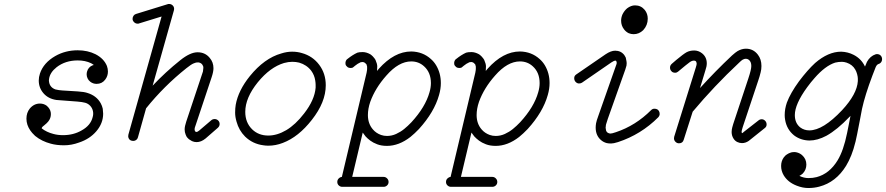

<svg xmlns="http://www.w3.org/2000/svg" viewBox="-20 -714 4458 966"><path d="M175 -309Q175 -326 181 -344Q199 -398 258 -432Q309 -461 371 -461Q421 -461 461 -441Q503 -419 518 -382Q523 -368 523 -354Q523 -331 509 -313Q493 -292 466 -292Q448 -292 434 -303Q425 -310 420.5 -320Q416 -330 416 -339Q416 -348 418 -354Q424 -376 445 -385Q448 -386 452 -387Q446 -392 438 -396Q409 -410 371 -410Q309 -410 265 -376Q232 -350 227 -318Q226 -314 226 -309L227 -301Q229 -288 237 -278.5Q245 -269 259 -264Q276 -260 292 -259L372 -254Q404 -252 421 -246Q466 -232 487 -194Q494 -181 497 -167L499 -142Q499 -94 465 -54Q432 -15 378 3Q340 17 302.5 17Q265 17 236 9Q190 -3 157 -30Q156 -31 155 -32Q154 -33 154 -33Q128 -57 118 -86Q113 -101 113 -117Q113 -147 130 -168Q151 -193 181 -193Q200 -193 215 -182L223 -174Q236 -159 236 -140Q236 -119 223 -103Q217 -95 202 -83Q194 -77 192 -74L190 -70Q190 -69 190 -68Q214 -49 249 -40Q271 -34 297 -34Q350 -34 391 -58Q436 -83 446 -124Q451 -140 447.5 -155.5Q444 -171 433.5 -182Q423 -193 408.5 -197Q394 -201 369 -203Q275 -210 264 -211Q223 -217 199 -244.5Q175 -272 175 -309Z M672 -595Q662 -595 654.5 -602.5Q647 -610 647 -619Q647 -628 652 -635Q657 -642 665 -644Q825 -694 827 -694Q829 -694 831 -694Q841 -694 848.5 -687Q856 -680 856 -669L855 -662L748 -283Q813 -352 887 -411Q937 -451 974 -451Q1012 -451 1035 -423Q1054 -401 1054 -371Q1054 -353 1045 -326L965 -86Q959 -70 959 -65Q959 -50 969 -50Q973 -50 982 -57L1043 -109Q1050 -115 1060 -115Q1070 -115 1077.5 -108Q1085 -101 1085 -90Q1085 -79 1076 -71Q1017 -20 1014 -17Q992 1 969 1Q957 1 946 -4Q935 -10 930.5 -13.5Q926 -17 924 -20Q920 -24 918 -28L914 -37Q909 -49 909 -63Q909 -78 917 -102Q999 -349 1001 -354Q1002 -361 1003 -371Q1003 -375 1003 -378L1000 -385Q996 -394 986 -398Q981 -400 977 -400Q973 -400 968.5 -399.5Q964 -399 953 -394.5Q942 -390 918 -371Q805 -281 715 -169L674 -23Q672 -15 665.5 -10Q659 -5 651 -5Q643 -5 637 -8Q631 -11 628 -17Q625 -23 625 -28.5Q625 -34 626 -37L793 -631Q678 -595 676 -595Q674 -595 672 -595Z M1330 19Q1317 19 1305 17Q1251 10 1213 -27Q1182 -58 1170 -102Q1163 -126 1163 -147.5Q1163 -169 1166 -187Q1179 -259 1237 -331Q1310 -421 1395 -445Q1423 -454 1449.5 -454Q1476 -454 1499 -447Q1553 -432 1586 -388Q1619 -344 1619 -285Q1619 -200 1549 -111Q1482 -25 1403 5Q1367 19 1330 19ZM1568 -273Q1568 -279 1568 -287.5Q1568 -296 1566 -309Q1562 -336 1546 -358Q1523 -388 1485 -399Q1469 -403 1450 -403Q1431 -403 1409 -397Q1339 -376 1277 -300Q1214 -222 1214 -151Q1214 -97 1249 -63Q1281 -32 1330 -32Q1374 -32 1420 -59Q1467 -87 1510 -143Q1563 -211 1568 -273Z M2174 -386Q2198 -346 2198 -296Q2198 -267 2189 -236Q2165 -150 2088 -65Q2066 -42 2045 -25Q1987 20 1927 20Q1899 20 1878 12Q1857 4 1843 -6.5Q1829 -17 1819 -28Q1811 -38 1805 -47Q1778 64 1752 176H1910Q1920 176 1927.5 183.5Q1935 191 1935 201.5Q1935 212 1927.5 219Q1920 226 1910 226H1702Q1692 226 1684.5 219Q1677 212 1677 201.5Q1677 191 1684 184Q1691 177 1700 176Q1824 -345 1824.5 -348.5Q1825 -352 1825.5 -355Q1826 -358 1826.5 -361Q1827 -364 1827 -367Q1827 -373 1827 -379Q1826 -384 1824 -390Q1820 -394 1816 -398Q1809 -402 1805 -402Q1800 -402 1795 -401Q1779 -394 1766 -383L1760 -378Q1758 -376 1755 -374Q1750 -372 1744 -372Q1744 -372 1743 -372Q1735 -372 1729 -376Q1725 -379 1722 -383Q1720 -385 1719 -388Q1718 -392 1718 -396Q1718 -407 1725 -415Q1725 -415 1725 -415Q1727 -416 1729 -418Q1754 -438 1778 -449Q1787 -452 1805 -452Q1823 -452 1843 -441Q1849 -437 1856 -430Q1866 -419 1869 -413Q1878 -393 1878 -380Q1878 -369 1877 -357Q1881 -363 1886 -368Q1964 -455 2049 -455Q2107 -454 2148 -417Q2163 -404 2174 -386ZM1924 -334Q1868 -271 1843 -202Q1831 -167 1831 -135Q1831 -92 1856 -63Q1872 -44 1897 -35Q1911 -30 1927 -30Q1951 -30 1973 -40Q1995 -50 2013.5 -65Q2032 -80 2050 -99Q2120 -175 2141 -250Q2148 -274 2148 -296Q2148 -349 2114 -380Q2087 -405 2049 -405Q1986 -405 1924 -334Z M2721 -386Q2745 -346 2745 -296Q2745 -267 2736 -236Q2712 -150 2635 -65Q2613 -42 2592 -25Q2534 20 2474 20Q2446 20 2425 12Q2404 4 2390 -6.5Q2376 -17 2366 -28Q2358 -38 2352 -47Q2325 64 2299 176H2457Q2467 176 2474.5 183.5Q2482 191 2482 201.5Q2482 212 2474.5 219Q2467 226 2457 226H2249Q2239 226 2231.5 219Q2224 212 2224 201.5Q2224 191 2231 184Q2238 177 2247 176Q2371 -345 2371.5 -348.5Q2372 -352 2372.5 -355Q2373 -358 2373.5 -361Q2374 -364 2374 -367Q2374 -373 2374 -379Q2373 -384 2371 -390Q2367 -394 2363 -398Q2356 -402 2352 -402Q2347 -402 2342 -401Q2326 -394 2313 -383L2307 -378Q2305 -376 2302 -374Q2297 -372 2291 -372Q2291 -372 2290 -372Q2282 -372 2276 -376Q2272 -379 2269 -383Q2267 -385 2266 -388Q2265 -392 2265 -396Q2265 -407 2272 -415Q2272 -415 2272 -415Q2274 -416 2276 -418Q2301 -438 2325 -449Q2334 -452 2352 -452Q2370 -452 2390 -441Q2396 -437 2403 -430Q2413 -419 2416 -413Q2425 -393 2425 -380Q2425 -369 2424 -357Q2428 -363 2433 -368Q2511 -455 2596 -455Q2654 -454 2695 -417Q2710 -404 2721 -386ZM2471 -334Q2415 -271 2390 -202Q2378 -167 2378 -135Q2378 -92 2403 -63Q2419 -44 2444 -35Q2458 -30 2474 -30Q2498 -30 2520 -40Q2542 -50 2560.5 -65Q2579 -80 2597 -99Q2667 -175 2688 -250Q2695 -274 2695 -296Q2695 -349 2661 -380Q2634 -405 2596 -405Q2533 -405 2471 -334Z M2880 -340 3027 -441Q3054 -459 3075 -459Q3104 -459 3121 -437Q3126 -429 3128 -425L3129 -421Q3133 -403 3133 -396.5Q3133 -390 3132 -384Q3129 -374 3126 -364L3038 -116Q3030 -93 3029 -87.5Q3028 -82 3028 -81Q3028 -80 3028 -79Q3027 -75 3027 -72.5Q3027 -70 3028 -65Q3029 -47 3045 -43Q3048 -42 3051 -42Q3059 -42 3079 -49Q3178 -82 3256 -160Q3263 -167 3272 -167Q3281 -167 3286.5 -164Q3292 -161 3295.5 -155Q3299 -149 3299 -140.5Q3299 -132 3292 -124Q3205 -37 3089 1Q3067 8 3054.5 8Q3042 8 3033 6Q3017 2 3004 -9Q2977 -32 2977 -72Q2977 -82 2979 -94Q2981 -106 2991 -133Q3081 -388 3082 -392Q3083 -396 3083 -398L3081 -406Q3079 -409 3077 -409Q3069 -409 3056 -400L2908 -298Q2902 -294 2893 -294Q2884 -294 2876.5 -301.5Q2869 -309 2869 -321Q2869 -333 2880 -340ZM3105 -610Q3105 -626 3112 -642Q3121 -660 3135 -672Q3155 -687 3175 -687Q3205 -687 3224 -664Q3239 -645 3239 -620Q3239 -587 3216 -562Q3195 -542 3168 -542Q3155 -542 3143 -547Q3129 -554 3120 -566Q3105 -585 3105 -610Z M3392 -354Q3385 -348 3378 -348Q3371 -348 3366 -350Q3361 -352 3358 -356Q3351 -363 3351 -374Q3351 -385 3360 -393L3382 -412Q3418 -442 3434 -451Q3451 -460 3472.5 -460Q3494 -460 3512 -446Q3536 -427 3536 -395Q3536 -380 3529 -360L3502 -271Q3579 -356 3663 -435Q3681 -451 3691 -457Q3712 -469 3733 -469Q3770 -469 3793 -439Q3811 -416 3811 -382Q3811 -365 3807 -350Q3802 -329 3795 -309Q3788 -289 3717 -75Q3711 -56 3711 -50Q3712 -45 3713 -44Q3714 -45 3716 -45L3723 -51L3796 -108Q3803 -114 3812.5 -114Q3822 -114 3829.5 -106.5Q3837 -99 3837 -87.5Q3837 -76 3827 -69Q3750 -8 3747 -5Q3731 6 3713 6Q3701 6 3689.5 0.5Q3678 -5 3671 -16Q3661 -31 3661 -50Q3661 -55 3662 -62.5Q3663 -70 3669 -90Q3740 -305 3745 -319Q3760 -364 3760 -382Q3760 -404 3747 -413.5Q3734 -423 3717 -414Q3710 -410 3698 -398Q3574 -282 3465 -152L3420 -11Q3415 7 3396 7Q3386 7 3378.5 -0.5Q3371 -8 3371 -18Q3371 -22 3372 -26L3481 -375Q3485 -388 3485 -392Q3485 -396 3485 -396L3483 -403Q3480 -409 3471 -409Q3461 -409 3450 -401Q3436 -391 3392 -354ZM3713 -44Z M4296 -306Q4296 -310 4296 -318.5Q4296 -327 4292.5 -340.5Q4289 -354 4283 -364Q4269 -389 4239 -399Q4226 -403 4216 -403Q4198 -403 4182 -399Q4132 -383 4078 -321Q4060 -301 4041 -275Q3979 -190 3979 -135Q3979 -95 4006 -73Q4026 -58 4052 -58Q4121 -58 4217 -160Q4292 -241 4296 -306ZM4002 171Q4025 182 4047.5 182Q4070 182 4089 177Q4153 160 4194 93Q4224 44 4242 -45Q4245 -58 4251 -90Q4257 -122 4259 -131Q4256 -129 4254 -126Q4192 -61 4138 -31Q4093 -7 4052 -7Q4008 -8 3975 -33Q3938 -63 3930 -112Q3928 -123 3928 -135Q3928 -166 3939 -198Q3957 -246 4000 -305Q4043 -362 4081 -397Q4147 -454 4212 -454Q4246 -453 4275 -438Q4314 -418 4332 -379Q4340 -399 4342 -403Q4358 -432 4386 -441Q4389 -442 4392.5 -442Q4396 -442 4399.5 -441Q4403 -440 4406 -438.5Q4409 -437 4411 -434.5Q4413 -432 4415 -429Q4418 -423 4418 -417Q4418 -411 4416 -406Q4411 -395 4400 -392Q4394 -390 4390 -384Q4386 -378 4383 -369L4369 -333Q4332 -235 4317 -166Q4312 -140 4306 -108Q4290 -24 4284.5 -2Q4279 20 4274 36Q4269 52 4263 67Q4251 97 4237 120Q4186 203 4102 225Q4076 232 4047 232Q4018 232 3988 220Q3944 203 3923 168Q3910 146 3910 121Q3910 96 3924 77Q3933 66 3939 63Q3950 56 3956 54.5Q3962 53 3964 52Q3969 51 3976 51Q3983 51 3990 53Q4005 57 4016 67Q4037 86 4037 114Q4037 140 4019 159Q4011 166 4002 171Z"/></svg>

Font: TT2020Base
Style: Italic
Weight: 400
Italic angle: -15°
Version: Version 0.2.000